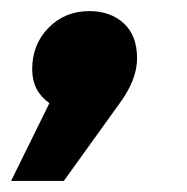

<svg xmlns="http://www.w3.org/2000/svg" viewBox="-71 -200 337 346"><path d="M176 -95Q176 -56 144 -13L44 126H-51L18 -14Q-13 -36 -13 -75Q-13 -120 16.5 -150Q46 -180 90 -180Q128 -180 152 -158Q176 -136 176 -95Z"/></svg>

Font: TypoPRO Montserrat Alternates
Style: Italic
Weight: 800
Italic angle: -11.3°
Designer: Julieta Ulanovsky
Foundry: Julieta Ulanovsky
Version: Version 6.001